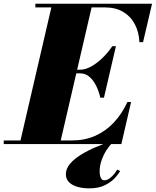

<svg xmlns="http://www.w3.org/2000/svg" viewBox="-70 -770 832 1026"><path d="M35 0 209 -750H424L250 0ZM-50 0V-19.5H315Q383.5 -19.5 439.5 -44.5Q495.5 -69.5 538.5 -115.5Q581.5 -161.5 611 -225H630.5L578.5 0ZM466 -248Q458.5 -281.5 444 -311.2Q429.5 -341 408 -359.5Q386.5 -378 358 -378H297V-397.5H358Q386.5 -397.5 417.8 -415Q449 -432.5 478.2 -461Q507.5 -489.5 530 -523H549.5L485.5 -248ZM675 -545Q672.5 -598.5 650.5 -640.5Q628.5 -682.5 588.2 -706.5Q548 -730.5 489.5 -730.5H119V-750H742.5L694.5 -545ZM407 236.5Q371.5 236.5 343.2 228.2Q315 220 298.5 203.2Q282 186.5 282 161.5Q282 131.5 304.2 105.2Q326.5 79 363 56.5Q399.5 34 442.5 15.8Q485.5 -2.5 526.5 -16L530.5 -6Q515 7.5 499.2 32Q483.5 56.5 473 86.2Q462.5 116 462.5 145.5Q462.5 166.5 468.5 180Q474.5 193.5 487 193.5Q501.5 193.5 515.2 183.5Q529 173.5 540 160Q551 146.5 556 136L572 144Q564.5 158 545 180Q525.5 202 491.5 219.2Q457.5 236.5 407 236.5Z"/></svg>

Font: Bodoni Moda 11pt Black
Style: Italic
Weight: 900
Italic angle: -13°
Designer: Owen Earl
Foundry: indestructible type
Version: Version 2.004